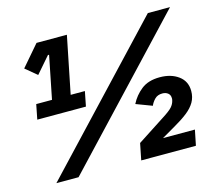

<svg xmlns="http://www.w3.org/2000/svg" viewBox="-100 -826 1087 953"><g transform="rotate(-15 444.0 -349.0)"><path d="M317 -329H67L82 -405H163L207 -625H201L129 -542L70 -591L162 -698H318L259 -405H332ZM77 0 734 -698H848L191 0ZM810 -79 794 0H513L530 -85L670 -176Q708 -200 721.5 -215Q735 -230 739 -249Q740 -253 740 -255Q740 -257 740 -259Q740 -276 728.5 -285Q717 -294 700 -294Q675 -294 660.5 -279Q646 -264 639 -247L557 -278Q577 -318 613 -346.5Q649 -375 708 -375Q766 -375 804 -347Q842 -319 842 -269Q842 -237 827.5 -212Q813 -187 785 -165Q757 -143 715 -119L646 -79Z"/></g></svg>

Font: IBM Plex Sans Var
Style: Italic
Weight: 400
Italic angle: -11.31°
Designer: Mike Abbink, Paul van der Laan, Pieter van Rosmalen
Foundry: Bold Monday
Version: Version 1.001